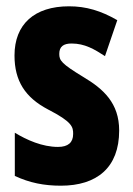

<svg xmlns="http://www.w3.org/2000/svg" viewBox="-20 -579 421 609"><path d="M358 -165C358 -252 308 -297 244 -335C175 -377 168 -387 168 -408C168 -431 181 -441 207 -441C249 -441 279 -423 313 -401L352 -515C300 -545 253 -559 199 -559C89 -559 26 -502 26 -403C26 -322 60 -270 132 -232C210 -192 212 -176 212 -154C212 -127 196 -113 164 -113C114 -113 65 -135 27 -158V-21C74 1 120 10 173 10C287 10 358 -47 358 -165Z"/></svg>

Font: Noto Sans Sinhala UI ExtraCondensed ExtraBold
Style: Regular
Weight: 800
Width: 2
Designer: Jelle Bosma - Monotype Design Team
Foundry: Monotype Imaging Inc.
Version: Version 2.006